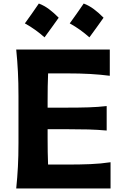

<svg xmlns="http://www.w3.org/2000/svg" viewBox="-20 -1070 703 1090"><path d="M72.1 0H607.6V-149Q552.4 -140.6 492.4 -138.2Q432.3 -135.8 365.4 -135.8H252.9Q251.5 -171.5 250.9 -207.6Q250.3 -243.6 250.3 -284.5V-336.5H357.4Q428.5 -336.5 481.1 -335.1Q533.7 -333.6 585.6 -329V-467.9Q536.3 -462.3 483.6 -460.6Q430.9 -458.9 357.9 -458.9H250.3V-498.4Q250.3 -541.4 250.9 -578.8Q251.5 -616.2 253.1 -653.4H353.6Q433.8 -653.4 492.7 -650Q551.7 -646.5 603.3 -639.8V-788.8H72.1Q78.6 -723.6 81.7 -662.4Q84.9 -601.3 84.9 -525.1V-257.9Q84.9 -183.8 81.7 -123.8Q78.6 -63.9 72.1 0ZM455.2 -1049.9Q435.9 -1021.7 416.3 -993.7Q396.7 -965.7 375.9 -937.2Q407.4 -919.9 435.1 -899.9Q462.9 -880 487.5 -857.9Q508.6 -886.4 528.6 -914.3Q548.5 -942.1 567.9 -969.5Q541.4 -996.6 513.3 -1017.7Q485.2 -1038.7 455.2 -1049.9ZM200.5 -1049.9Q181.1 -1021.7 161.6 -993.7Q142 -965.7 121.2 -937.2Q152.7 -919.9 180.4 -899.9Q208.2 -880 232.8 -857.9Q253.9 -886.4 273.8 -914.3Q293.8 -942.1 313.2 -969.5Q286.7 -996.6 258.6 -1017.7Q230.5 -1038.7 200.5 -1049.9Z"/></svg>

Font: Pinar-VF-FD
Style: Regular
Weight: 300
Designer: Amin Abedi
Version: Version 3.0